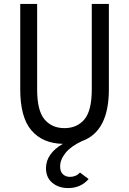

<svg xmlns="http://www.w3.org/2000/svg" viewBox="-20 -720 656 977"><path d="M534 -700V-265Q534 -51 397 -2Q341 24 313.5 58Q286 92 286 127Q286 154 300.5 167Q315 180 336 180Q367 180 387 158L431 191Q391 237 327 237Q278 237 246 210Q214 183 214 136Q214 98 236.5 66.5Q259 35 300 12Q197 10 140 -56.5Q83 -123 83 -265V-700H169V-265Q169 -157 206.5 -112.5Q244 -68 308 -68Q372 -68 409.5 -112.5Q447 -157 447 -265V-700Z"/></svg>

Font: Overpass Mono
Style: Regular
Weight: 400
Monospace: yes
Designer: Delve Withrington, Dave Bailey
Foundry: Delve Fonts
Version: Version 1.000;DELV;Overpass